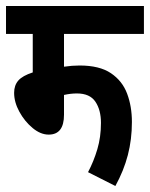

<svg xmlns="http://www.w3.org/2000/svg" viewBox="-20 -642 499 639"><path d="M193 -529V-420Q220 -424 245 -424Q311 -424 349 -398.5Q387 -373 403 -330.5Q419 -288 419 -236Q419 -178 405.5 -126Q392 -74 364 -23L273 -69Q292 -105 304 -145.5Q316 -186 316 -233Q316 -276 297.5 -303.5Q279 -331 236 -331Q215 -331 193 -326V-260Q193 -194 142 -194Q115 -194 88.5 -216Q62 -238 44.5 -270Q27 -302 27 -333Q27 -358 41 -374Q55 -390 89 -401V-529H0V-622H459V-529Z"/></svg>

Font: Noto Sans ExtraCondensed SemiBold
Style: Italic
Weight: 600
Width: 2
Italic angle: -12°
Designer: Monotype Design Team
Foundry: Monotype Imaging Inc.
Version: Version 2.013; ttfautohint (v1.8.4.7-5d5b)